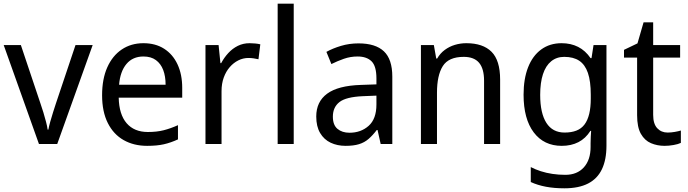

<svg xmlns="http://www.w3.org/2000/svg" viewBox="-20 -780 3729 1040"><path d="M191 0 0 -536H93L199 -220Q207 -198 215 -171Q223 -144 229.5 -119.5Q236 -95 238 -78H242Q245 -95 252 -120Q259 -145 267.5 -172Q276 -199 283 -220L389 -536H482L290 0Z M757 -546Q822 -546 869 -516Q916 -486 941.5 -431.5Q967 -377 967 -304V-251H623Q625 -160 666 -112.5Q707 -65 781 -65Q829 -65 866.5 -74.5Q904 -84 944 -102V-25Q905 -7 867.5 1.5Q830 10 777 10Q705 10 650 -21Q595 -52 564 -113.5Q533 -175 533 -264Q533 -352 561 -415Q589 -478 639.5 -512Q690 -546 757 -546ZM757 -474Q699 -474 665 -433.5Q631 -393 625 -321H877Q877 -367 864 -401Q851 -435 824.5 -454.5Q798 -474 757 -474Z M1332 -546Q1346 -546 1362 -544.5Q1378 -543 1390 -540L1380 -459Q1368 -462 1353.5 -464Q1339 -466 1326 -466Q1297 -466 1271 -453Q1245 -440 1224.5 -416.5Q1204 -393 1192 -360Q1180 -327 1180 -286V0H1093V-536H1164L1174 -438H1178Q1194 -468 1216.5 -492.5Q1239 -517 1268 -531.5Q1297 -546 1332 -546Z M1571 0H1484V-760H1571Z M1922 -545Q2014 -545 2059.5 -502Q2105 -459 2105 -365V0H2042L2025 -76H2021Q1999 -47 1976.5 -27.5Q1954 -8 1924.5 1Q1895 10 1852 10Q1807 10 1771 -7Q1735 -24 1714 -59.5Q1693 -95 1693 -149Q1693 -229 1752 -272.5Q1811 -316 1934 -320L2019 -323V-355Q2019 -422 1992.5 -448Q1966 -474 1917 -474Q1878 -474 1842.5 -461.5Q1807 -449 1775 -433L1748 -499Q1782 -518 1827 -531.5Q1872 -545 1922 -545ZM1946 -259Q1854 -255 1818.5 -227Q1783 -199 1783 -148Q1783 -103 1808 -82Q1833 -61 1873 -61Q1935 -61 1977 -98.5Q2019 -136 2019 -214V-262Z M2506 -546Q2596 -546 2642.5 -499.5Q2689 -453 2689 -349V0H2602V-343Q2602 -408 2575 -440Q2548 -472 2492 -472Q2410 -472 2378.5 -422Q2347 -372 2347 -278V0H2260V-536H2330L2343 -463H2348Q2364 -491 2389 -509.5Q2414 -528 2444 -537Q2474 -546 2506 -546Z M3022 -546Q3072 -546 3111.5 -526Q3151 -506 3179 -465H3184L3195 -536H3265V9Q3265 85 3240.5 136.5Q3216 188 3165.5 214Q3115 240 3037 240Q2982 240 2937 231.5Q2892 223 2855 206V125Q2880 138 2909.5 147.5Q2939 157 2972.5 162Q3006 167 3042 167Q3106 167 3142.5 126.5Q3179 86 3179 16V-5Q3179 -17 3180 -39.5Q3181 -62 3182 -71H3178Q3152 -30 3113 -10Q3074 10 3023 10Q2926 10 2871 -63Q2816 -136 2816 -267Q2816 -353 2840.5 -415.5Q2865 -478 2911.5 -512Q2958 -546 3022 -546ZM3036 -472Q2995 -472 2965.5 -448Q2936 -424 2921 -378Q2906 -332 2906 -266Q2906 -167 2939.5 -114.5Q2973 -62 3038 -62Q3075 -62 3102 -72.5Q3129 -83 3146 -105.5Q3163 -128 3171.5 -163Q3180 -198 3180 -246V-267Q3180 -340 3164.5 -385Q3149 -430 3117.5 -451Q3086 -472 3036 -472Z M3596 -62Q3615 -62 3635 -65.5Q3655 -69 3668 -73V-6Q3654 1 3628.5 5.5Q3603 10 3580 10Q3540 10 3506 -4.5Q3472 -19 3451.5 -55Q3431 -91 3431 -156V-468H3360V-510L3433 -545L3466 -659H3518V-536H3664V-468H3518V-158Q3518 -109 3540 -85.5Q3562 -62 3596 -62Z"/></svg>

Font: Noto Sans Display
Style: Regular
Weight: 400
Designer: Monotype Design Team
Foundry: Monotype Imaging Inc.
Version: Version 2.003